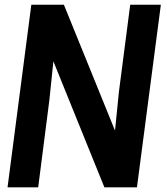

<svg xmlns="http://www.w3.org/2000/svg" viewBox="-20 -800 715 820"><path d="M113.8 -779.8H252.9L471.2 -242.2L487.8 -407.2L536.1 -779.8H667L564.9 0H425.8L208 -538.1L190.9 -373L143.1 0H12.2Z"/></svg>

Font: Cooper Hewitt
Style: Semibold Italic
Weight: 710
Designer: Village Type and Design LLC
Foundry: Cooper Hewitt Smithsonian Design Museum
Version: 1.000